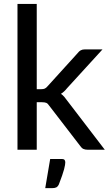

<svg xmlns="http://www.w3.org/2000/svg" viewBox="-20 -758 554 972"><path d="M166 -738V-306.5H189Q199.5 -306.5 206.5 -309.5Q213.5 -312.5 221 -321.5L373 -489Q380 -498.5 388.5 -503.2Q397 -508 410 -508H499L319.5 -311.5Q305 -293 288.5 -283Q298 -276.5 305.2 -268Q312.5 -259.5 319.5 -249.5L510.5 0H423Q411 0 402.2 -4Q393.5 -8 386.5 -18.5L229.5 -222.5Q222 -234 214.5 -237.2Q207 -240.5 192 -240.5H166V0H68.5V-738ZM293 47Q304.5 47 307.5 52.5Q310.5 58 310.5 64Q310.5 69 309.2 77.2Q308 85.5 304.5 98.8Q301 112 294.5 130.8Q288 149.5 278 175.5Q272.5 187 264.5 190.8Q256.5 194.5 243.5 194.5H209L234 47Z"/></svg>

Font: Lato 2
Style: Regular
Weight: 500
Designer: Lukasz Dziedzic with Adam Twardoch and Botio Nikoltchev
Foundry: tyPoland Lukasz Dziedzic
Version: Version 2.015; 2015-08-06; http://www.latofonts.com/